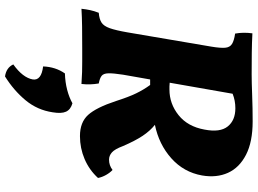

<svg xmlns="http://www.w3.org/2000/svg" viewBox="-151 -569 1028 766"><g transform="rotate(90 363.0 -186.0)"><path d="M464 -680Q546 -680 597.5 -653.5Q649 -627 669.5 -581.5Q690 -536 680 -478Q667 -405 611.5 -355.5Q556 -306 478 -290Q502 -271 522 -241Q542 -211 563 -162Q575 -130 588 -118.5Q601 -107 617 -107Q640 -107 658 -121Q669 -111 678 -95Q687 -79 690 -63Q658 -28 614.5 -9.5Q571 9 523 9Q468 9 438.5 -23.5Q409 -56 383 -135Q367 -185 352.5 -215Q338 -245 319 -271Q307 -271 297 -271L278 -163Q272 -124 272.5 -104.5Q273 -85 282.5 -77.5Q292 -70 313 -66Q319 -32 315 3Q287 1 267 0.5Q247 0 225.5 0Q204 0 175 0Q125 0 86.5 0.5Q48 1 15 3Q17 -16 20.5 -32Q24 -48 31 -66Q56 -68 70 -77Q84 -86 92.5 -110Q101 -134 109 -180L166 -515Q172 -551 170.5 -570Q169 -589 155.5 -597.5Q142 -606 114 -610Q108 -643 113 -679Q150 -677 190.5 -676.5Q231 -676 276 -676Q307 -676 359.5 -678Q412 -680 464 -680ZM412 -611Q381 -611 354 -600L310 -349Q318 -348 324.5 -348Q331 -348 337 -348Q394 -348 439.5 -384.5Q485 -421 497 -488Q509 -550 484.5 -580.5Q460 -611 412 -611ZM285 308Q250 303 237 275Q290 237 297 197Q302 163 245 156Q247 106 273 69Q308 68 338.5 60Q369 52 392 39Q417 46 425.5 64.5Q434 83 428 118Q419 179 380 226Q341 273 285 308Z"/></g></svg>

Font: Vollkorn ExtraBold
Style: Italic
Weight: 800
Italic angle: -11°
Designer: Friedrich Althausen
Foundry: Friedrich Althausen
Version: Version 5.000; ttfautohint (v1.8.3)